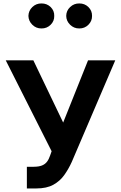

<svg xmlns="http://www.w3.org/2000/svg" viewBox="-20 -1062 688 1092"><path d="M132.8 9.8V-113.5H171.9Q200.9 -113.7 218.7 -120.8Q236.5 -128 247.4 -142.3Q258.2 -156.5 265.2 -177.9L273.6 -201.8L12.7 -718.8H169.7L339.3 -365L480.7 -718.8H635.5L388.1 -140.8Q370.2 -101.2 345.8 -66.8Q321.5 -32.4 283.5 -11.3Q245.6 9.8 186.3 9.8ZM215.8 -900.2Q185.6 -899.9 164 -921.1Q142.4 -942.3 141.6 -971.5Q142.4 -1001.3 164 -1022Q185.6 -1042.7 215.8 -1042.4Q246.7 -1042.7 268 -1022Q289.3 -1001.3 288.5 -971.5Q289.3 -942.3 268 -921.1Q246.7 -899.9 215.8 -900.2ZM430.9 -900.2Q400.7 -899.9 378.9 -921.1Q357.1 -942.3 356.6 -971.5Q357.1 -1001.3 378.9 -1022Q400.7 -1042.7 430.9 -1042.4Q461.4 -1042.7 482.7 -1022Q504 -1001.3 503.5 -971.5Q504 -942.3 482.7 -921.1Q461.4 -899.9 430.9 -900.2Z"/></svg>

Font: Inter Display V
Style: Regular
Weight: 400
Designer: Rasmus Andersson
Foundry: rsms
Version: Version 3.015;git-src